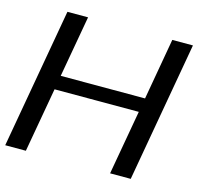

<svg xmlns="http://www.w3.org/2000/svg" viewBox="-100 -784 942 894"><g transform="rotate(15 371.0 -337.5)"><path d="M-1 0 118 -675H217.5L165 -379H571.5L623.5 -675H723L604 0H504.5L559.5 -311H153.5L98.5 0Z"/></g></svg>

Font: Anybody ExtraExpanded Regular
Style: Italic
Weight: 400
Width: 8
Italic angle: -10°
Designer: Tyler Finck
Foundry: Etcetera Type Company
Version: Version 1.010; ttfautohint (v1.8.3) -l 8 -r 50 -G 200 -x 14 